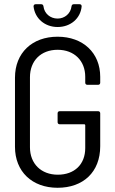

<svg xmlns="http://www.w3.org/2000/svg" viewBox="-20 -882 543 910"><path d="M253 -754C315 -754 362 -795 367 -852C367 -859 363 -862 357 -862H330C324 -862 320 -859 319 -852C315 -818 287 -794 253 -794C218 -794 190 -818 186 -852C185 -859 181 -862 175 -862H149C143 -862 139 -858 139 -852C145 -795 192 -754 253 -754ZM253 8C374 8 455 -66 455 -189V-345C455 -351 451 -355 445 -355H263C257 -355 253 -351 253 -345V-303C253 -297 257 -293 263 -293H380C382 -293 384 -291 384 -289V-180C384 -103 333 -54 254 -54C175 -54 122 -106 122 -184V-516C122 -594 174 -646 253 -646C332 -646 384 -594 384 -518V-490C384 -484 388 -480 394 -480H445C451 -480 455 -484 455 -490V-518C455 -631 374 -708 253 -708C132 -708 51 -631 51 -514V-186C51 -69 132 8 253 8Z"/></svg>

Font: Barlow Semi Condensed
Style: Regular
Weight: 400
Width: 4
Designer: Jeremy Tribby
Foundry: Tribby Type
Version: Version 1.422;hotconv 1.0.109;makeotfexe 2.5.65596